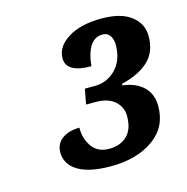

<svg xmlns="http://www.w3.org/2000/svg" viewBox="-75 -895 571 587"><g transform="rotate(-15 210.5 -602.0)"><path d="M68 -461Q68 -488 89 -503.5Q110 -519 144 -519Q143 -486 161 -459.5Q179 -433 216 -433Q251 -433 272.5 -453.5Q294 -474 294 -516Q294 -544 273 -563Q252 -582 212 -582H182L191 -630H222Q262 -630 289.5 -658.5Q317 -687 317 -735Q317 -753 309 -764.5Q301 -776 286 -776Q237 -776 228 -691Q149 -691 149 -737Q149 -774 189 -799Q229 -824 295 -824Q357 -824 389 -799Q421 -774 421 -735Q421 -685 390.5 -656.5Q360 -628 305 -615L304 -610Q346 -605 370 -582Q394 -559 394 -520Q394 -454 341.5 -417Q289 -380 207 -380Q139 -380 103.5 -401.5Q68 -423 68 -461Z"/></g></svg>

Font: Noto Serif NarrowExtraBold
Style: Italic
Weight: 800
Width: 4
Italic angle: -12°
Designer: Monotype Design Team
Foundry: Monotype Imaging Inc.
Version: Version 1.001